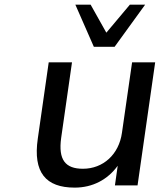

<svg xmlns="http://www.w3.org/2000/svg" viewBox="-20 -812 738 841"><path d="M307.1 9.8C385.7 9.8 451.2 -24.9 495.6 -85.9L483.4 0H582.5L659.7 -539.1H558.6L514.2 -230.5C501 -135.3 431.6 -72.8 343.3 -72.8C266.6 -72.8 234.4 -111.3 248 -208.5L295.4 -539.1H193.4L145.5 -204.6C124 -56.2 180.7 9.8 307.1 9.8ZM481.9 -606.9 615.7 -791.5H548.8L445.8 -668.9L377 -791.5H310.1L391.1 -606.9Z"/></svg>

Font: Winston
Style: Italic
Weight: 400
Italic angle: -8.13011°
Designer: Vernon Adams, Kim Jin-seong, David Berlow, Cristiano Sobral
Foundry: The Winston Project Authors
Version: Version 3.004